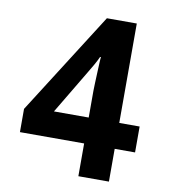

<svg xmlns="http://www.w3.org/2000/svg" viewBox="-81 -784 761 854"><g transform="rotate(10 300.0 -357.0)"><path d="M330 0V-148H40V-253L333 -714H468V-265H560V-148H468V0ZM173 -265H330V-386Q330 -397 331 -420.5Q332 -444 333 -469.5Q334 -495 335 -515Q336 -535 337 -539H333Q324 -519 313 -500Q302 -481 290 -461Z"/></g></svg>

Font: Noto Sans Mono
Style: Bold
Weight: 700
Designer: Monotype Design Team
Foundry: Monotype Imaging Inc.
Version: Version 2.014